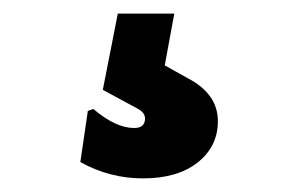

<svg xmlns="http://www.w3.org/2000/svg" viewBox="-20 -53 428 282"><path d="M236 -33 222 43 256 62Q300 85 300 125Q300 162 270.5 185.5Q241 209 190 209Q141 209 98 185L109 110L117 107Q150 135 177 135Q193 135 193 121Q193 112 181 106L131 79L153 -33Z"/></svg>

Font: Alegreya Sans Black
Style: Regular
Weight: 900
Designer: Juan Pablo del Peral
Foundry: Huerta Tipografica
Version: Version 2.007